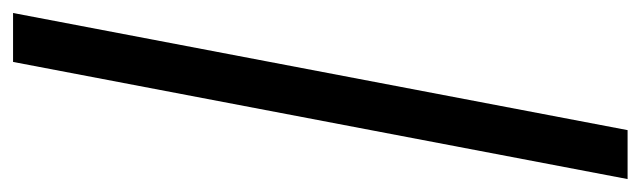

<svg xmlns="http://www.w3.org/2000/svg" viewBox="-372 -409 991 297"><g transform="rotate(90 123.5 -260.5)"><path d="M-4.9 214.8 176.3 -735.8H252L70.8 214.8Z"/></g></svg>

Font: Charis SIL Phon
Style: Bold Italic
Weight: 700
Italic angle: -11°
Foundry: SIL International
Version: Version 5.000